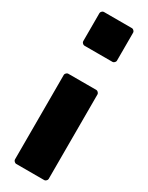

<svg xmlns="http://www.w3.org/2000/svg" viewBox="-212 -848 685 886"><g transform="rotate(30 130.0 -405.0)"><path d="M40 -465.8Q40 -470.7 44.9 -475.6Q49.8 -480.5 54.7 -480.5Q92.8 -480.5 129.9 -480.5Q168 -480.5 205.1 -480.5Q210 -480.5 214.8 -475.6Q219.7 -470.7 219.7 -465.8Q219.7 -352.5 219.7 -240.2Q219.7 -127 219.7 -14.6Q219.7 -9.8 214.8 -4.9Q210 0 205.1 0Q168 0 129.9 0Q92.8 0 54.7 0Q49.8 0 44.9 -4.9Q40 -9.8 40 -14.6Q40 -127 40 -240.2Q40 -352.5 40 -465.8ZM40 -794.9Q40 -799.8 44.9 -804.7Q49.8 -809.6 54.7 -809.6Q92.8 -809.6 129.9 -809.6Q168 -809.6 205.1 -809.6Q210 -809.6 214.8 -804.7Q219.7 -799.8 219.7 -794.9Q219.7 -756.8 219.7 -719.7Q219.7 -682.6 219.7 -644.5Q219.7 -639.6 214.8 -634.8Q210 -629.9 205.1 -629.9Q168 -629.9 129.9 -629.9Q92.8 -629.9 54.7 -629.9Q49.8 -629.9 44.9 -634.8Q40 -639.6 40 -644.5Q40 -682.6 40 -719.7Q40 -756.8 40 -794.9Z"/></g></svg>

Font: pil love
Style: regular
Weight: 400
Designer: pierpaolo belleggia, riccardo antolini, manuela ilari
Foundry: pil communication
Version: Version 1.2